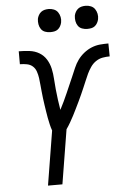

<svg xmlns="http://www.w3.org/2000/svg" viewBox="-62 -992 671 1035"><g transform="rotate(-5 273.5 -474.0)"><path d="M155 0 203 -294Q197 -311 193 -328.5Q189 -346 185.5 -364Q182 -382 179.5 -400Q177 -418 174 -436Q171 -454 169 -472.5Q167 -491 165 -509Q163 -527 161.5 -545.5Q160 -564 157.5 -582Q155 -600 149 -617.5Q143 -635 130 -646.5Q117 -658 98.5 -661.5Q80 -665 61 -665V-735Q90 -735 119 -731.5Q148 -728 171.5 -714Q195 -700 209.5 -676.5Q224 -653 230 -625.5Q236 -598 237.5 -569.5Q239 -541 242 -513Q245 -485 248.5 -457Q252 -429 257 -401Q268 -422 278.5 -444Q289 -466 298.5 -488Q308 -510 317.5 -531.5Q327 -553 336.5 -575Q346 -597 355.5 -619.5Q365 -642 379 -661.5Q393 -681 413 -697Q433 -713 455.5 -722Q478 -731 500.5 -733Q523 -735 546 -735L547 -665Q528 -665 508.5 -661.5Q489 -658 472 -646.5Q455 -635 443 -617.5Q431 -600 422.5 -582Q414 -564 406.5 -545.5Q399 -527 391 -509Q383 -491 375 -472.5Q367 -454 358 -436Q349 -418 340.5 -400Q332 -382 322.5 -364Q313 -346 303 -328.5Q293 -311 281 -294L233 0ZM440 -823Q425 -823 411.5 -828Q398 -833 390 -844.5Q382 -856 379.5 -870.5Q377 -885 379 -900Q381 -910 386.5 -920Q392 -930 400.5 -936.5Q409 -943 419.5 -945.5Q430 -948 441 -948Q456 -948 469.5 -942.5Q483 -937 491 -925.5Q499 -914 502 -899.5Q505 -885 502 -870Q500 -860 494.5 -850Q489 -840 480.5 -833.5Q472 -827 461.5 -825Q451 -823 440 -823ZM240 -823Q225 -823 211.5 -828Q198 -833 190 -844.5Q182 -856 179.5 -870.5Q177 -885 179 -900Q181 -910 186.5 -920Q192 -930 200.5 -936.5Q209 -943 219.5 -945.5Q230 -948 241 -948Q256 -948 269.5 -942.5Q283 -937 291 -925.5Q299 -914 302 -899.5Q305 -885 302 -870Q300 -860 294.5 -850Q289 -840 280.5 -833.5Q272 -827 261.5 -825Q251 -823 240 -823Z"/></g></svg>

Font: Iosevka Curly
Style: Italic
Weight: 400
Italic angle: -9°
Monospace: yes
Designer: Belleve Invis
Foundry: Belleve Invis
Version: Version 22.1.2; ttfautohint (v1.8.4)